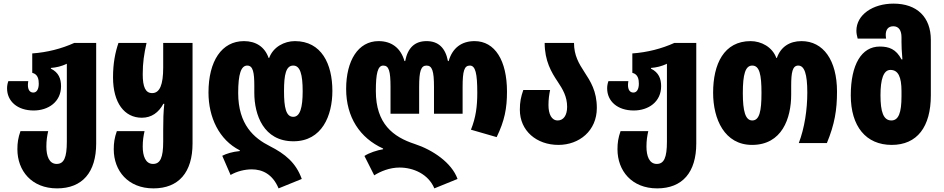

<svg xmlns="http://www.w3.org/2000/svg" viewBox="-20 -790 5209 1060"><path d="M295 250C435 250 511 161 511 2V-553H390C319 -521 241 -501 158 -495V-388C190 -380 194 -351 194 -328C194 -298 183 -279 164 -279C144 -279 134 -295 134 -321C134 -327 135 -334 136 -342H26C21 -328 19 -315 19 -302C19 -232 75 -180 166 -180C246 -180 317 -227 317 -314C317 -355 304 -390 261 -411V-415C290 -417 320 -424 349 -438V-8C349 80 333 115 293 115C251 115 236 71 236 19C236 -15 240 -39 246 -66H93C80 -29 76 -1 76 34C76 153 155 250 295 250Z M827 250C967 250 1043 161 1043 2V-553H881V-417C881 -322 862 -276 820 -276C783 -276 768 -310 768 -380C768 -444 775 -490 789 -553H634C616 -500 604 -441 604 -363C604 -222 667 -140 763 -140C817 -140 856 -169 882 -217H887C882 -168 881 -130 881 -73V-8C881 80 865 115 825 115C783 115 768 71 768 19C768 -15 772 -39 778 -66H625C612 -29 608 -1 608 34C608 153 687 250 827 250Z M1518 250 1646 198C1614 108 1553 59 1470 17C1383 -27 1295 -101 1295 -277C1295 -382 1311 -428 1345 -428C1377 -428 1384 -390 1384 -316V-278C1384 -156 1435 -10 1600 -10C1758 -10 1815 -152 1815 -288C1815 -437 1755 -563 1608 -563C1550 -563 1488 -531 1466 -470H1463C1442 -531 1393 -563 1327 -563C1204 -563 1131 -453 1131 -279C1131 -143 1189 -18 1304 40V44C1262 48 1231 58 1207 70L1253 176C1287 156 1331 145 1370 145C1428 145 1485 171 1518 250ZM1599 -145C1559 -145 1548 -196 1548 -287C1548 -379 1559 -428 1599 -428C1637 -428 1651 -380 1651 -286C1651 -197 1637 -145 1599 -145Z M2378 250 2506 198C2474 108 2368 37 2270 5C2150 -34 2055 -107 2055 -287C2055 -384 2065 -428 2096 -428C2127 -428 2136 -398 2136 -310V-162H2294V-310C2294 -398 2304 -428 2335 -428C2366 -428 2376 -398 2376 -310V-162H2534V-310C2534 -398 2543 -428 2574 -428C2605 -428 2615 -384 2615 -278C2615 -202 2607 -141 2580 -74L2722 -33C2766 -124 2779 -192 2779 -284C2779 -455 2713 -563 2600 -563C2529 -563 2478 -526 2457 -453H2453C2439 -526 2400 -563 2335 -563C2270 -563 2231 -526 2217 -453H2213C2192 -526 2141 -563 2070 -563C1957 -563 1891 -455 1891 -299C1891 -143 1967 -28 2095 30V34C2063 39 2017 54 1992 71L2046 178C2081 156 2131 135 2186 135C2262 135 2345 171 2378 250Z M3063 10C3178 10 3275 -68 3275 -194C3275 -287 3240 -341 3206 -393C3176 -439 3149 -484 3149 -553H2987C2987 -454 3024 -391 3059 -339C3087 -297 3111 -257 3111 -200C3111 -152 3090 -125 3059 -125C3025 -125 3008 -160 3008 -210C3008 -243 3012 -268 3017 -293H2869C2856 -255 2850 -228 2850 -184C2850 -68 2942 10 3063 10Z M3608 250C3748 250 3824 161 3824 2V-553H3703C3632 -521 3554 -501 3471 -495V-388C3503 -380 3507 -351 3507 -328C3507 -298 3496 -279 3477 -279C3457 -279 3447 -295 3447 -321C3447 -327 3448 -334 3449 -342H3339C3334 -328 3332 -315 3332 -302C3332 -232 3388 -180 3479 -180C3559 -180 3630 -227 3630 -314C3630 -355 3617 -390 3574 -411V-415C3603 -417 3633 -424 3662 -438V-8C3662 80 3646 115 3606 115C3564 115 3549 71 3549 19C3549 -15 3553 -39 3559 -66H3406C3393 -29 3389 -1 3389 34C3389 153 3468 250 3608 250Z M4132 10C4297 10 4348 -136 4348 -268V-316C4348 -390 4355 -428 4387 -428C4421 -428 4437 -382 4437 -279C4437 -185 4422 -84 4390 0H4545C4588 -104 4601 -183 4601 -284C4601 -458 4525 -563 4405 -563C4339 -563 4290 -531 4269 -470H4266C4244 -531 4182 -563 4124 -563C3977 -563 3917 -437 3917 -278C3917 -132 3980 10 4132 10ZM4133 -125C4095 -125 4081 -177 4081 -276C4081 -380 4095 -428 4133 -428C4173 -428 4184 -379 4184 -277C4184 -176 4173 -125 4133 -125Z M4903 10C5043 10 5119 -89 5119 -264V-570C5119 -695 5043 -770 4913 -770C4799 -770 4708 -709 4708 -620C4708 -606 4711 -592 4715 -577H4872C4871 -584 4870 -590 4870 -597C4870 -626 4883 -645 4912 -645C4942 -645 4957 -622 4957 -584V-558C4957 -537 4958 -508 4962 -462H4957C4927 -519 4888 -533 4837 -533C4736 -533 4677 -433 4677 -264C4677 -92 4761 10 4903 10ZM4901 -125C4857 -125 4841 -173 4841 -264C4841 -351 4857 -404 4896 -404C4939 -404 4957 -365 4957 -287V-258C4957 -168 4941 -125 4901 -125Z"/></svg>

Font: Noto Sans Georgian ExtraCondensed Black
Style: Regular
Weight: 900
Width: 2
Designer: Monotype Design Team, Akaki Razmadze
Foundry: Google LLC
Version: Version 2.005